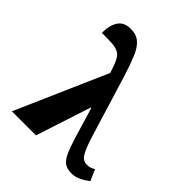

<svg xmlns="http://www.w3.org/2000/svg" viewBox="-215 -899 1038 1038"><g transform="rotate(45 304.0 -380.0)"><path d="M41 0 270 -522V-523Q256 -569 243.5 -594Q231 -619 213 -629.5Q195 -640 165 -642Q135 -644 85 -644Q85 -704 108 -737Q131 -770 180 -770Q223 -770 249.5 -747.5Q276 -725 295.5 -678.5Q315 -632 337 -561L445 -208Q467 -138 484.5 -110Q502 -82 532 -82Q547 -82 558 -86Q569 -90 580 -97L608 -33Q582 -13 557 -1.5Q532 10 506 10Q472 10 452 -4Q432 -18 417 -51Q402 -84 384 -142L332 -316H328L225 0Z"/></g></svg>

Font: Noto Serif SemiCondensed ExtraBold
Style: Regular
Weight: 800
Width: 4
Designer: Monotype Design Team
Foundry: Monotype Imaging Inc.
Version: Version 2.015